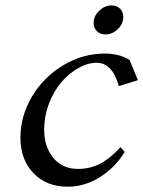

<svg xmlns="http://www.w3.org/2000/svg" viewBox="-20 -689 531 711"><path d="M460 -466.8 490.7 -392.1 419.9 -370.1Q396.5 -456.5 337.9 -456.5Q305.2 -456.5 270.8 -437.3Q236.3 -418 208 -385.5Q179.7 -353 161.6 -305.9Q143.6 -258.8 143.6 -207.5Q143.6 -146 177.2 -104.7Q210.9 -63.5 268.6 -63.5Q314.5 -63.5 351.3 -83Q388.2 -102.5 426.3 -144L441.9 -126.5Q406.2 -68.4 349.9 -33Q293.5 2.4 230.5 2.4Q151.9 2.4 103.8 -47.9Q55.7 -98.1 55.7 -179.2Q55.7 -259.3 98.4 -331.3Q141.1 -403.3 213.6 -447Q286.1 -490.7 368.7 -490.7Q421.9 -490.7 460 -466.8ZM393.6 -668.9Q412.6 -668.9 424.6 -657Q436.5 -645 436.5 -626.5Q436.5 -600.6 416.3 -581.1Q396 -561.5 370.6 -561.5Q351.1 -561.5 338.9 -573.5Q326.7 -585.4 326.7 -604Q326.7 -629.4 347.4 -649.2Q368.2 -668.9 393.6 -668.9Z"/></svg>

Font: Flanker
Style: Italic
Weight: 400
Italic angle: -12°
Designer: Flanker
Version: Version 2.027